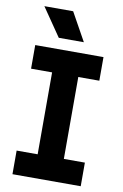

<svg xmlns="http://www.w3.org/2000/svg" viewBox="-99 -969 656 1025"><g transform="rotate(10 229.0 -456.5)"><path d="M158 -44V-656H300V-44ZM44 -572V-700H414V-572ZM44 0V-128H414V0ZM161 -760 56 -913H212L297 -760Z"/></g></svg>

Font: SUSE Thin
Style: Bold
Weight: 700
Version: Version 1.000